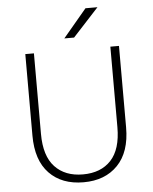

<svg xmlns="http://www.w3.org/2000/svg" viewBox="-60 -965 811 1021"><g transform="rotate(-5 345.0 -454.5)"><path d="M345 6Q229 6 162 -63.5Q95 -133 95 -265V-700H141V-270Q141 -152 195.5 -94Q250 -36 345 -36Q441 -36 495 -94Q549 -152 549 -270V-700H595V-265Q595 -134 527.5 -64Q460 6 345 6ZM435 -915H499L361 -765H309Z"/></g></svg>

Font: PT Root UI Light
Style: Regular
Weight: 300
Designer: Vitaly Kuzmin
Foundry: ParaType Ltd.
Version: Version 2.000G